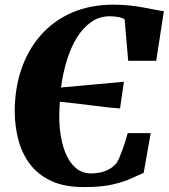

<svg xmlns="http://www.w3.org/2000/svg" viewBox="-20 -772 704 802"><path d="M330.5 9.5Q248.5 9.5 193.2 -16.5Q138 -42.5 104.8 -87Q71.5 -131.5 56.8 -187.8Q42 -244 41.5 -305.5Q41.5 -401.5 69.2 -483Q97 -564.5 150.2 -625Q203.5 -685.5 280 -719Q356.5 -752.5 455 -752.5Q491.5 -752.5 522.2 -749Q553 -745.5 578.5 -740.8Q604 -736 625.2 -731.8Q646.5 -727.5 664.5 -725L632.5 -518H515.5L500.5 -691.5Q489 -698.5 472 -701.2Q455 -704 438 -704Q395 -704 360.5 -679.8Q326 -655.5 300.5 -613.8Q275 -572 258.8 -518.5Q242.5 -465 235 -406.5L497.5 -430.5L481.5 -319Q463 -320 433.2 -323.2Q403.5 -326.5 368.5 -331Q333.5 -335.5 297.5 -339.8Q261.5 -344 230 -347Q229 -331 228.2 -314.8Q227.5 -298.5 227.5 -282.5Q227.5 -241.5 234.8 -199.8Q242 -158 257.8 -123.5Q273.5 -89 299.2 -68.2Q325 -47.5 362 -47.5Q376.5 -47.5 395.8 -51Q415 -54.5 433.8 -64Q452.5 -73.5 466.5 -90.5Q472 -98 478.5 -113.2Q485 -128.5 491.8 -147Q498.5 -165.5 504.2 -183.8Q510 -202 513.5 -216H609.5L580 -49.5Q560 -41.5 530.2 -27.5Q500.5 -13.5 452.8 -2Q405 9.5 330.5 9.5Z"/></svg>

Font: Merriweather 72pt Black
Style: Italic
Weight: 900
Italic angle: -7.8°
Version: Version 2.101